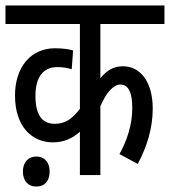

<svg xmlns="http://www.w3.org/2000/svg" viewBox="-20 -642 623 704"><path d="M583 -554V-622H0V-554H273V-243C244 -205 218 -188 181 -188C140 -188 110 -213 110 -291C110 -360 139 -396 190 -396C210 -396 228 -393 243 -388L248 -457C232 -462 208 -465 181 -465C95 -465 35 -398 35 -292C35 -178 97 -120 174 -120C216 -120 247 -136 273 -159V0H348V-252C369 -302 396 -332 421 -332C452 -332 465 -301 465 -246C465 -185 446 -127 418 -77L485 -41C519 -104 540 -172 540 -244C540 -344 493 -399 431 -399C399 -399 374 -387 348 -355V-554ZM64 -13C64 20 82 42 113 42C145 42 162 20 162 -13C162 -45 145 -68 113 -68C82 -68 64 -45 64 -13Z"/></svg>

Font: Noto Sans ExtraCondensed
Style: Italic
Weight: 400
Width: 2
Italic angle: -12°
Designer: Monotype Design Team
Foundry: Monotype Imaging Inc.
Version: Version 2.013